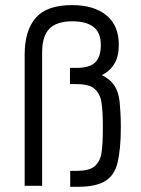

<svg xmlns="http://www.w3.org/2000/svg" viewBox="-20 -717 545 741"><path d="M251 -57.6H277.3Q322.3 -57.6 343.8 -74.2Q365.2 -91.8 371.1 -123Q377 -157.2 377 -224.6Q377 -292 371.1 -325.2Q365.2 -357.4 342.8 -376Q322.3 -392.6 271.5 -392.6H250V-455.1H277.3Q326.2 -455.1 347.7 -476.6Q369.1 -498 369.1 -543Q369.1 -590.8 341.8 -612.3Q313.5 -634.8 258.8 -634.8Q199.2 -634.8 170.9 -606.4Q142.6 -578.1 142.6 -514.6V0H75.2V-505.9Q75.2 -599.6 118.2 -648.4Q161.1 -697.3 257.8 -697.3Q343.8 -697.3 391.6 -657.2Q438.5 -618.2 438.5 -543.9Q438.5 -500 421.9 -471.7Q405.3 -443.4 373 -426.8Q403.3 -413.1 420.9 -387.7Q436.5 -364.3 441.4 -327.1Q443.4 -308.6 444.8 -283.2Q446.3 -257.8 446.3 -224.6Q446.3 -180.7 442.9 -147Q439.5 -113.3 433.6 -88.9Q421.9 -41 386.7 -18.6Q350.6 3.9 280.3 3.9H251Z"/></svg>

Font: DINish
Style: Regular
Weight: 400
Designer: Bert Driehuis
Foundry: Playbeing
Version: Version 3.008; git-95204e4c-release